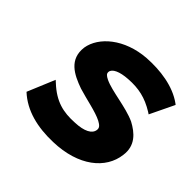

<svg xmlns="http://www.w3.org/2000/svg" viewBox="-137 -644 805 805"><g transform="rotate(45 265.5 -241.5)"><path d="M47 -48C105 6 185 25 275 22C421 18 510 -55 521 -148C530 -211 490 -246 445 -270C386 -297 299 -303 253 -325C237 -333 230 -339 231 -350C233 -370 263 -384 311 -387C370 -391 415 -381 467 -349L476 -343L528 -451L523 -455C464 -498 380 -509 303 -504C181 -495 99 -424 87 -350C77 -271 137 -241 199 -219C247 -204 310 -193 345 -175C361 -166 371 -159 369 -144C366 -118 335 -102 282 -100C216 -96 165 -108 108 -161L98 -170Z"/></g></svg>

Font: Bluebird
Style: SfBdExtObl
Weight: 700
Designer: Jasper
Foundry: Cannot Into Space Fonts
Version: Version 0.98